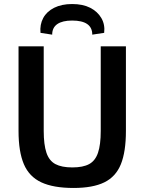

<svg xmlns="http://www.w3.org/2000/svg" viewBox="-20 -920 717 953"><path d="M605 -690V-270Q605 -167 580 -105Q555 -43 498 -15Q441 13 345 13Q245 13 185 -15Q125 -43 98.5 -105Q72 -167 72 -270V-690H197V-270Q197 -202 210.5 -162Q224 -122 255 -105.5Q286 -89 339 -89Q392 -89 422.5 -105.5Q453 -122 466.5 -162Q480 -202 480 -270V-690ZM239 -748 181 -757Q177 -798 194.5 -830.5Q212 -863 249 -881.5Q286 -900 338 -900Q391 -900 427.5 -881.5Q464 -863 483 -830.5Q502 -798 497 -757L438 -748Q438 -783 413 -800.5Q388 -818 338 -818Q290 -818 264.5 -800.5Q239 -783 239 -748Z"/></svg>

Font: Exo 2 SemiBold
Style: Regular
Weight: 600
Designer: Natanael Gama
Foundry: Natanael Gama
Version: Version 2.010